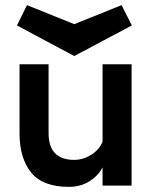

<svg xmlns="http://www.w3.org/2000/svg" viewBox="-20 -722 579 747"><path d="M492 -472V0H379V-71Q363 -39 328.5 -17Q294 5 248 5Q146 5 101 -51Q56 -107 56 -203V-472H169V-204Q169 -100 269 -100Q303 -100 334.5 -119.5Q366 -139 379 -171V-472ZM269 -504 46 -623 85 -702 269 -628 453 -702 493 -623Z"/></svg>

Font: Lil Grotesk Bold
Style: Regular
Weight: 700
Designer: Bastien Sozeau
Foundry: NBR — Bastien Sozeau
Version: Version 4.002; ttfautohint (v1.8.4.7-5d5b)